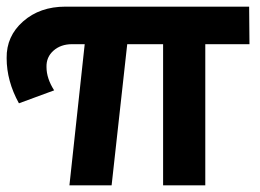

<svg xmlns="http://www.w3.org/2000/svg" viewBox="-34 -558 782 578"><path d="M717 -425H584V0H457V-425H349L302 0H175L221 -425H183Q149 -425 127 -405.5Q105 -386 106 -356Q106 -322 129 -286L23 -247Q-14 -314 -14 -383Q-15 -449 35.5 -493.5Q86 -538 163 -538H716Z"/></svg>

Font: Montserrat-Arabic SemiBold
Style: Regular
Weight: 600
Designer: Mohamed Gaber
Foundry: Kief Type Foundry
Version: Version 5.008;PS 005.008;hotconv 1.0.88;makeotf.lib2.5.64775